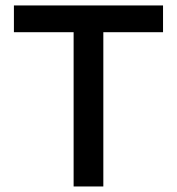

<svg xmlns="http://www.w3.org/2000/svg" viewBox="-20 -674 639 694"><path d="M246.1 0V-654.3H353.5V0ZM30.3 -557.6V-654.3H569.3V-557.6Z"/></svg>

Font: Sen Medium
Style: Regular
Weight: 500
Designer: Kosal Sen, Philatype
Foundry: Philatype
Version: Version 2.000;gftools[0.9.31]